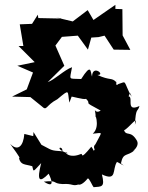

<svg xmlns="http://www.w3.org/2000/svg" viewBox="-20 -763 613 797"><path d="M277 -361C271 -366 330 -347 337 -353C365 -325 315 -348 398 -304C368 -284 372 -337 378 -274C367 -309 401 -239 365 -208C411 -212 404 -220 376 -164C359 -148 387 -139 361 -137C334 -150 388 -116 359 -154C307 -91 328 -131 314 -123C257 -100 241 -145 262 -126C198 -148 242 -162 239 -135C187 -138 196 -140 152 -162L119 -215L118 -198L81 -207C77 -156 54 -133 22 -166C69 -101 61 -110 59 -105C67 -77 84 -82 114 -73C120 -47 116 -49 151 -86C132 -12 143 -2 182 -42C183 -39 219 28 162 -9C222 -16 195 -1 240 1C284 -2 280 12 308 2C295 -9 305 25 344 -22C350 -26 363 9 369 14C401 11 417 16 403 -39C467 -9 445 -59 465 -90C460 -97 518 -59 482 -85C492 -133 507 -111 541 -141C499 -116 564 -146 549 -178C523 -224 505 -196 495 -222C518 -234 556 -290 540 -245C544 -320 551 -295 559 -323C494 -293 543 -374 506 -362C512 -334 518 -403 526 -361C489 -431 509 -426 471 -414C450 -394 476 -466 463 -422C442 -443 438 -427 384 -452C421 -450 363 -498 362 -445C355 -466 360 -503 317 -435C262 -438 269 -427 279 -484C247 -473 207 -432 178 -422L247 -490L210 -574L237 -610L303 -615L345 -557L359 -607L389 -609L414 -615L452 -557L521 -556L489 -616L488 -725L459 -726V-743L368 -680L344 -721L282 -674L211 -691L236 -686L139 -688L137 -702L113 -664L62 -662L77 -572H57L124 -505L52 -490L117 -462L91 -392L30 -362L106 -360L153 -322C176 -300 168 -325 218 -351C272 -396 259 -386 268 -337Z"/></svg>

Font: Asimov Aggro
Style: Medium
Weight: 500
Designer: Google
Version: Version 2.000980; 2014